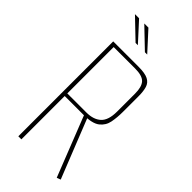

<svg xmlns="http://www.w3.org/2000/svg" viewBox="-251 -829 887 887"><g transform="rotate(45 192.5 -385.0)"><path d="M70 -620H235Q278 -620 298.5 -609.5Q319 -599 325.5 -577.5Q332 -556 332 -524V-421Q332 -385 326 -353.5Q320 -322 295 -302.5Q270 -283 213 -283H90V0H70ZM331 10 215 -285 230 -289 235 -287 238 -279 350 3ZM214 -300Q261 -300 286.5 -323.5Q312 -347 312 -403V-521Q312 -565 294.5 -584Q277 -603 230 -603H90V-300ZM148 -688 52 -780H79L163 -688ZM209 -688 113 -780H140L224 -688Z"/></g></svg>

Font: Smooch Sans Thin
Style: Regular
Weight: 100
Designer: Robert E. Leuschke
Foundry: Robert E. Leuschke
Version: Version 1.010